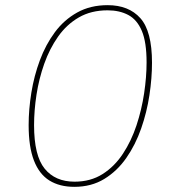

<svg xmlns="http://www.w3.org/2000/svg" viewBox="-20 -718 673 744"><path d="M268 6Q211 6 171.5 -18.5Q132 -43 111.5 -96Q91 -149 91 -233Q91 -294 101.5 -359Q112 -424 134.5 -484.5Q157 -545 192.5 -593Q228 -641 279 -669.5Q330 -698 397 -698Q479 -698 524 -647.5Q569 -597 569 -475Q569 -415 559 -349Q549 -283 527 -220Q505 -157 469.5 -106Q434 -55 384 -24.5Q334 6 268 6ZM269 -14Q331 -14 377.5 -43.5Q424 -73 456.5 -122.5Q489 -172 509 -232.5Q529 -293 538.5 -356.5Q548 -420 548 -476Q548 -555 529.5 -598.5Q511 -642 477 -660Q443 -678 397 -678Q333 -678 285.5 -650.5Q238 -623 205 -576Q172 -529 151.5 -471Q131 -413 121.5 -351.5Q112 -290 112 -233Q112 -115 153 -64.5Q194 -14 269 -14Z"/></svg>

Font: Bitter Thin Thin
Style: Italic
Weight: 250
Italic angle: -9°
Version: Version 2.002